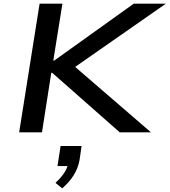

<svg xmlns="http://www.w3.org/2000/svg" viewBox="-20 -725 929 1052"><path d="M85 0 197 -705H322L272 -393H277L713 -705H889L364 -339L361 -385L807 0H636L266 -326H261L210 0ZM321 307 284 277Q314 249 332 222Q350 195 353 169L369 185H295L312 75H427L416 151Q408 196 384 234.5Q360 273 321 307Z"/></svg>

Font: Nunito Sans 7pt Expanded SemiBold
Style: Italic
Weight: 600
Width: 7
Italic angle: -9°
Designer: Vernon Adams
Foundry: Vernon Adams
Version: Version 3.101;gftools[0.9.27]